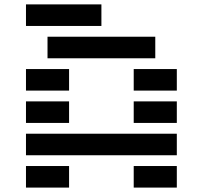

<svg xmlns="http://www.w3.org/2000/svg" viewBox="-20 -850 919 870"><path d="M585.9 0V-97.7H781.2V0ZM97.7 -732.4V-830.1H439.5V-732.4ZM683.6 -683.6V-585.9H195.3V-683.6ZM97.7 -439.5V-537.1H293V-439.5ZM585.9 -439.5V-537.1H781.2V-439.5ZM97.7 -293V-390.6H293V-293ZM585.9 -293V-390.6H781.2V-293ZM781.2 -244.1V-146.5H97.7V-244.1ZM97.7 0V-97.7H293V0Z"/></svg>

Font: Trigram
Style: Regular
Weight: 400
Designer: GGBotNet
Foundry: GGBotNet
Version: 1.05